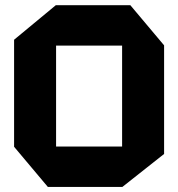

<svg xmlns="http://www.w3.org/2000/svg" viewBox="-20 -739 704 759"><path d="M201.7 -558.7V-718.5H495.2L628.7 -559.7V-558.7ZM169.2 0 35.7 -158.8V-159.8H462.7V0ZM35.7 -159.8V-581.9L200.7 -718.5H201.7V-159.8ZM462.7 0V-558.7H628.7V-130.4L463.7 0Z"/></svg>

Font: Foldit Thin
Style: Regular
Weight: 100
Designer: Sophia Tai
Foundry: Sophia Tai
Version: Version 1.003